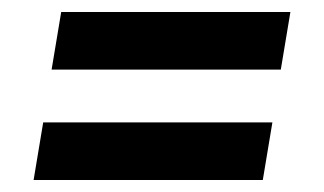

<svg xmlns="http://www.w3.org/2000/svg" viewBox="-20 -500 540 320"><path d="M66 -384 82 -480H464L448 -384ZM418 -200H36L52 -296H434Z"/></svg>

Font: Iosevka SS18
Style: Bold Italic
Weight: 700
Italic angle: -9°
Monospace: yes
Designer: Belleve Invis
Foundry: Belleve Invis
Version: Version 25.1.1; ttfautohint (v1.8.4)